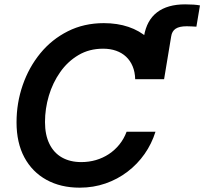

<svg xmlns="http://www.w3.org/2000/svg" viewBox="-20 -843 929 873"><path d="M602.5 -482.9 634.8 -678.7Q647 -751 694.3 -787.1Q741.7 -823.2 821.8 -823.2Q842.8 -823.2 859.9 -822Q877 -820.8 889.2 -818.4L873 -721.7Q863.8 -722.2 851.6 -722.9Q839.4 -723.6 829.1 -723.6Q795.4 -723.6 778.6 -712.4Q761.7 -701.2 758.3 -677.2L726.1 -482.9ZM342.3 10.3Q255.9 10.3 191.2 -25.4Q126.5 -61 90.8 -127.4Q55.2 -193.8 55.2 -286.6Q55.2 -375 83.3 -456.1Q111.3 -537.1 163.3 -600.6Q215.3 -664.1 288.6 -700.9Q361.8 -737.8 452.1 -737.8Q513.7 -737.8 564.2 -720.7Q614.7 -703.6 651.4 -670.7Q688 -637.7 707.5 -590.6Q727.1 -543.5 726.1 -482.9H594.7Q593.8 -516.1 583 -541.7Q572.3 -567.4 553.2 -585.2Q534.2 -603 507.8 -612.3Q481.4 -621.6 448.7 -621.6Q385.7 -621.6 336.7 -592.5Q287.6 -563.5 253.7 -515.1Q219.7 -466.8 202.1 -407.7Q184.6 -348.6 184.6 -288.1Q184.6 -230 204.6 -189Q224.6 -147.9 261.7 -127Q298.8 -106 349.6 -106Q384.3 -106 416 -115.2Q447.8 -124.5 474.9 -142.3Q502 -160.2 522.7 -185.8Q543.5 -211.4 555.7 -244.1H687Q669.9 -189.5 637.5 -143.1Q605 -96.7 559.8 -62.3Q514.6 -27.8 459.7 -8.8Q404.8 10.3 342.3 10.3Z"/></svg>

Font: Inter 20pt SemiBold
Style: Italic
Weight: 600
Italic angle: -9.3988°
Version: Version 4.001;git-66647c0bb